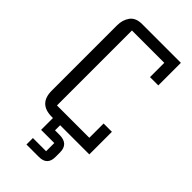

<svg xmlns="http://www.w3.org/2000/svg" viewBox="-293 -822 1112 1112"><g transform="rotate(45 262.5 -266.5)"><path d="M177 97V0H168Q60 0 60 -107V-642Q60 -687 83 -718.5Q106 -750 158 -750H475V-565H407V-682H142V-68H407V-185H475V0H236V42H273Q347 42 347 112V149Q347 217 279 217H177V164H285V97Z"/></g></svg>

Font: Kelly Slab
Style: Regular
Weight: 400
Designer: Denis Masharov
Foundry: Denis Masharov
Version: Version 1.001